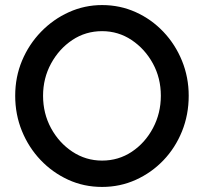

<svg xmlns="http://www.w3.org/2000/svg" viewBox="-20 -729 805 758"><path d="M725 -351Q725 -276 698.5 -210.5Q672 -145 625 -96Q578 -47 516 -19Q454 9 383 9Q311 9 249 -19.5Q187 -48 140 -97.5Q93 -147 66.5 -212Q40 -277 40 -351Q40 -425 67 -489.5Q94 -554 142 -603.5Q190 -653 252 -681Q314 -709 383 -709Q454 -709 516 -681Q578 -653 625 -603.5Q672 -554 698.5 -489Q725 -424 725 -351ZM615 -351Q615 -421 583.5 -478.5Q552 -536 499.5 -571Q447 -606 383 -606Q318 -606 265.5 -571Q213 -536 181.5 -478Q150 -420 150 -351Q150 -281 181.5 -223Q213 -165 266 -130Q319 -95 383 -95Q448 -95 500.5 -130Q553 -165 584 -223.5Q615 -282 615 -351Z"/></svg>

Font: Kulim Park SemiBold
Style: Regular
Weight: 600
Designer: Noponies / Dale Sattler
Foundry: Noponies
Version: Version 1.000; ttfautohint (v1.8.3)